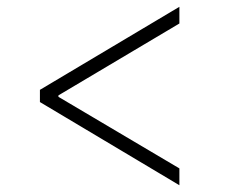

<svg xmlns="http://www.w3.org/2000/svg" viewBox="-20 -568 685 568"><path d="M98.1 -266.1V-302.2L510.7 -547.9V-498.5L148.4 -283.2L152.8 -290.5V-278.3L148.4 -284.2L510.7 -69.8V-20Z"/></svg>

Font: Inter ExtraLight
Style: Regular
Weight: 250
Designer: Rasmus Andersson
Foundry: rsms
Version: Version 4.001;git-66647c0bb